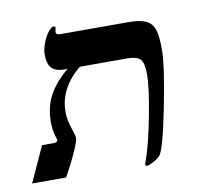

<svg xmlns="http://www.w3.org/2000/svg" viewBox="-108 -662 788 747"><g transform="rotate(-10 286.0 -288.5)"><path d="M138.2 -251Q138.2 -232.4 141.8 -216.3Q145.5 -200.2 149.7 -186.8Q153.8 -173.3 157.5 -162.4Q161.1 -151.4 161.1 -144Q161.1 -132.8 141.6 -89.4Q122.1 -45.9 96.2 0H-38.1L25.9 -140.1H70.8Q86.4 -140.1 87.9 -148.9L85.9 -156.7Q75.2 -187.5 75.2 -223.1Q75.2 -282.2 100.1 -327.9Q125 -373.5 174.8 -415H164.1Q128.4 -415 112.8 -431.6Q97.2 -448.2 97.2 -484.9Q97.2 -505.4 106.4 -530Q115.7 -554.7 128.4 -570.8Q141.1 -586.9 148.9 -586.9Q157.2 -586.9 157.2 -582L153.8 -564.9Q153.8 -553.2 169.9 -553.2H438Q484.4 -553.2 507.6 -542.7Q530.8 -532.2 540.3 -507.6Q549.8 -482.9 549.8 -428.2Q549.8 -361.3 517.1 -198Q484.4 -34.7 465.8 -18.1Q455.1 -7.3 438.2 1.2Q421.4 9.8 415 9.8Q408.2 9.8 408.2 4.9Q408.2 0.5 413.6 -13.7Q434.1 -70.3 455.1 -180.4Q476.1 -290.5 476.1 -340.8Q476.1 -386.2 462.2 -400.6Q448.2 -415 411.1 -415H224.1Q183.6 -383.3 160.9 -341.3Q138.2 -299.3 138.2 -251Z"/></g></svg>

Font: Tinos
Style: Bold Italic
Weight: 700
Italic angle: -16.333°
Designer: Steve Matteson
Foundry: Monotype Imaging Inc.
Version: Version 1.23